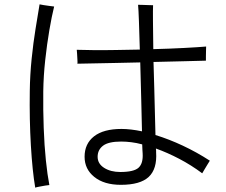

<svg xmlns="http://www.w3.org/2000/svg" viewBox="-20 -815 1040 883"><path d="M536 35Q459 35 414 -1Q369 -37 369 -94Q369 -154 412.5 -188Q456 -222 539 -222Q580 -222 633 -211Q632 -274 629.5 -359.5Q627 -445 625 -528Q568 -527 513 -525.5Q458 -524 412 -523.5Q366 -523 336 -522Q337 -527 336 -540.5Q335 -554 334.5 -568Q334 -582 333 -586Q364 -585 410 -584.5Q456 -584 511 -585Q566 -586 623 -587Q621 -660 619 -716Q617 -772 615 -793Q620 -793 635 -792.5Q650 -792 664.5 -791.5Q679 -791 684 -791Q683 -772 683.5 -717Q684 -662 685 -589Q762 -591 828 -594.5Q894 -598 928 -601Q928 -596 927.5 -582.5Q927 -569 927 -555Q927 -541 927 -536Q896 -535 830.5 -533.5Q765 -532 686 -530Q688 -470 689.5 -408.5Q691 -347 692.5 -291.5Q694 -236 695 -194Q757 -175 821 -145Q885 -115 945 -76Q942 -71 934.5 -59Q927 -47 920 -35Q913 -23 910 -18Q859 -56 804.5 -84.5Q750 -113 697 -132Q698 -126 698 -121.5Q698 -117 698 -115Q703 -38 664 -1.5Q625 35 536 35ZM142 48Q129 -28 122 -146Q115 -264 117 -397Q118 -471 125.5 -544.5Q133 -618 143.5 -682.5Q154 -747 162 -795Q167 -794 181 -791.5Q195 -789 209 -787.5Q223 -786 229 -785Q218 -741 207 -676.5Q196 -612 188 -539Q180 -466 179 -395Q178 -309 181 -227Q184 -145 191 -77.5Q198 -10 207 36Q202 36 188 38.5Q174 41 160.5 43.5Q147 46 142 48ZM533 -24Q596 -24 617.5 -44Q639 -64 636 -110Q635 -115 635 -125.5Q635 -136 634 -151Q608 -158 583.5 -161Q559 -164 537 -164Q479 -164 454 -145Q429 -126 429 -94Q429 -62 459 -43Q489 -24 533 -24Z"/></svg>

Font: Zen Kaku Gothic Antique
Style: Regular
Weight: 400
Designer: Yoshimichi Ohira
Foundry: Positype
Version: Version 1.001